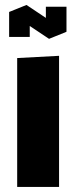

<svg xmlns="http://www.w3.org/2000/svg" viewBox="-20 -741 302 761"><path d="M48.1 0V-510.9L213.1 -519.7H214.1V0ZM16.2 -594.6V-692.6L97.9 -681.2V-594.6ZM161.8 -615.8V-714.2H243.5V-615.8ZM174 -587.3 16.2 -692.6V-693.6L84.4 -721.1H85.4L243.1 -615.8V-614.8L175 -587.3Z"/></svg>

Font: Foldit Thin
Style: Regular
Weight: 100
Designer: Sophia Tai
Foundry: Sophia Tai
Version: Version 1.003